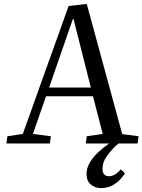

<svg xmlns="http://www.w3.org/2000/svg" viewBox="-20 -736 731 985"><path d="M499 229Q468 229 446 210.5Q424 192 424 156Q424 126 441 97.5Q458 69 484.5 44.5Q511 20 540 0H420L425 -37L507 -49L457 -242H216L149 -49L241 -37L236 0H13L18 -37L97 -49L332 -705L425 -716L607 -48L691 -37L686 0H588Q558 25 532 59.5Q506 94 506 131Q506 168 540 168Q569 168 600 133L621 153Q599 188 568 208.5Q537 229 499 229ZM232 -287H446L357 -639H354Z"/></svg>

Font: Literata 36pt
Style: Italic
Weight: 400
Italic angle: -2°
Designer: Latin by Veronika Burian and Jose Scaglione. Greek by Irene Vlachou. Cyrillic by Vera Evstafieva
Foundry: TypeTogether
Version: Version 3.002